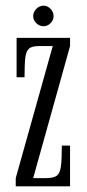

<svg xmlns="http://www.w3.org/2000/svg" viewBox="-20 -657 306 677"><path d="M35.5 0V-29L166 -494.5H116Q93 -494.5 82.5 -485.8Q72 -477 69.2 -453.2Q66.5 -429.5 66.5 -384.5H38.5V-523.5H227V-494.5L97 -29H143Q169.5 -29 180.8 -38Q192 -47 195 -72Q198 -97 198 -143.5H227V0ZM133.5 -564.5Q119 -564.5 108 -575.2Q97 -586 97 -600Q97 -614.5 108 -625.8Q119 -637 133.5 -637Q147.5 -637 158.2 -625.8Q169 -614.5 169 -600Q169 -586 158.2 -575.2Q147.5 -564.5 133.5 -564.5Z"/></svg>

Font: Imbue 24pt Light
Style: Regular
Weight: 300
Designer: Tyler Finck
Foundry: Etcetera Type Company
Version: Version 1.102